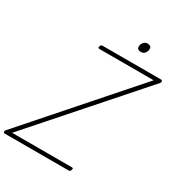

<svg xmlns="http://www.w3.org/2000/svg" viewBox="-312 -1363 1422 1533"><g transform="rotate(30 399.0 -596.5)"><path d="M-36 0Q-41 0 -43.5 -4Q-46 -8 -46 -14Q-46 -20 -42 -25L783 -963H284Q274 -963 271.5 -967Q269 -971 273 -982Q275 -991 279.5 -994.5Q284 -998 293 -998H833Q840 -998 843 -989Q846 -980 839 -971L14 -35H564Q575 -35 576 -30.5Q577 -26 574 -18Q573 -8 568 -4Q563 0 553 0ZM582 -1108Q565 -1108 555 -1114.5Q545 -1121 545 -1137Q545 -1159 559 -1176Q573 -1193 595 -1193Q611 -1193 621 -1186Q631 -1179 631 -1164Q631 -1143 618 -1125.5Q605 -1108 582 -1108Z"/></g></svg>

Font: Playwrite US Trad Thin
Style: Regular
Weight: 250
Designer: Veronika Burian, José Scaglione
Foundry: TypeTogether
Version: Version 1.003